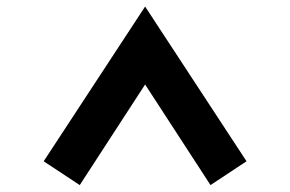

<svg xmlns="http://www.w3.org/2000/svg" viewBox="-20 -711 869 575"><path d="M414.6 -691.4 718.3 -228 610.4 -156.7 414.6 -458 218.8 -156.7 110.8 -228Z"/></svg>

Font: Krona One
Style: Regular
Weight: 400
Version: Version 1.003